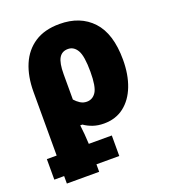

<svg xmlns="http://www.w3.org/2000/svg" viewBox="-155 -667 890 1011"><g transform="rotate(-20 290.0 -161.5)"><path d="M-10 198V83H45V-273Q45 -360 72.5 -425Q100 -490 155.5 -526.5Q211 -563 295 -563Q411 -563 478.5 -490.5Q546 -418 546 -272Q546 -189 521.5 -125.5Q497 -62 450.5 -26Q404 10 338 10Q304 10 276.5 0.5Q249 -9 228 -24H216Q219 -1 221.5 27.5Q224 56 225 83H354V198H226V240H45V198ZM292 -129Q325 -129 344 -158.5Q363 -188 363 -271Q363 -359 344 -391.5Q325 -424 292 -424Q258 -424 242 -396.5Q226 -369 226 -307V-165Q239 -150 255.5 -139.5Q272 -129 292 -129Z"/></g></svg>

Font: Noto Sans SemiCondensed Black
Style: Regular
Weight: 900
Width: 4
Designer: Monotype Design Team
Foundry: Monotype Imaging Inc.
Version: Version 2.013; ttfautohint (v1.8.4.7-5d5b)